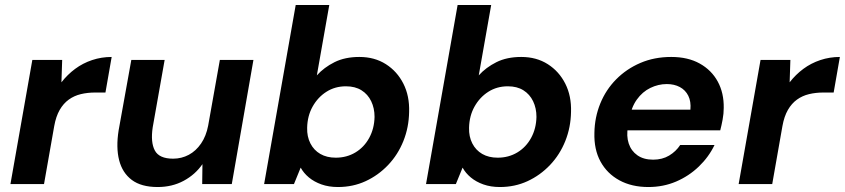

<svg xmlns="http://www.w3.org/2000/svg" viewBox="-20 -740 3397 772"><path d="M22 0 110 -499H230L227 -409Q251 -440 282 -463Q313 -486 350.5 -498.5Q388 -511 429 -511L404 -368H363Q332 -368 305 -361.5Q278 -355 256.5 -339.5Q235 -324 220 -298Q205 -272 198 -233L157 0Z M614 12Q548 12 510 -16.5Q472 -45 459 -96Q446 -147 457 -216L508 -499H642L594 -228Q585 -168 602.5 -135Q620 -102 676 -102Q710 -102 739 -117.5Q768 -133 788.5 -163Q809 -193 817 -235L864 -499H999L912 0H793L794 -80Q765 -38 718.5 -13Q672 12 614 12Z M1339 12Q1302 12 1272.5 1.5Q1243 -9 1222 -26.5Q1201 -44 1189 -66L1162 0H1042L1169 -720H1304L1254 -437Q1283 -469 1325 -490Q1367 -511 1425 -511Q1486 -511 1531.5 -482Q1577 -453 1602 -403.5Q1627 -354 1625 -290Q1624 -228 1602 -173Q1580 -118 1540.5 -76.5Q1501 -35 1450 -11.5Q1399 12 1339 12ZM1330 -106Q1374 -106 1409 -127Q1444 -148 1464.5 -185.5Q1485 -223 1486 -270Q1486 -305 1472.5 -333Q1459 -361 1433.5 -377Q1408 -393 1371 -393Q1327 -393 1292.5 -371Q1258 -349 1237 -311.5Q1216 -274 1215 -226Q1214 -191 1228 -163.5Q1242 -136 1268 -121Q1294 -106 1330 -106Z M1990 12Q1953 12 1923.5 1.5Q1894 -9 1873 -26.5Q1852 -44 1840 -66L1813 0H1693L1820 -720H1955L1905 -437Q1934 -469 1976 -490Q2018 -511 2076 -511Q2137 -511 2182.5 -482Q2228 -453 2253 -403.5Q2278 -354 2276 -290Q2275 -228 2253 -173Q2231 -118 2191.5 -76.5Q2152 -35 2101 -11.5Q2050 12 1990 12ZM1981 -106Q2025 -106 2060 -127Q2095 -148 2115.5 -185.5Q2136 -223 2137 -270Q2137 -305 2123.5 -333Q2110 -361 2084.5 -377Q2059 -393 2022 -393Q1978 -393 1943.5 -371Q1909 -349 1888 -311.5Q1867 -274 1866 -226Q1865 -191 1879 -163.5Q1893 -136 1919 -121Q1945 -106 1981 -106Z M2587 12Q2520 12 2470.5 -15Q2421 -42 2394.5 -90.5Q2368 -139 2370 -206Q2371 -268 2393.5 -323.5Q2416 -379 2457.5 -421Q2499 -463 2555 -487Q2611 -511 2679 -511Q2746 -511 2793.5 -484.5Q2841 -458 2866 -412Q2891 -366 2890 -306Q2890 -283 2885.5 -259Q2881 -235 2876 -216H2466L2480 -299H2756Q2759 -332 2747.5 -355Q2736 -378 2713.5 -390Q2691 -402 2661 -402Q2627 -402 2595 -386.5Q2563 -371 2540.5 -339.5Q2518 -308 2510 -260L2505 -231Q2498 -193 2508 -163Q2518 -133 2543 -115.5Q2568 -98 2606 -98Q2643 -98 2670.5 -114.5Q2698 -131 2715 -157H2853Q2830 -109 2790 -70.5Q2750 -32 2698.5 -10Q2647 12 2587 12Z M2950 0 3038 -499H3158L3155 -409Q3179 -440 3210 -463Q3241 -486 3278.5 -498.5Q3316 -511 3357 -511L3332 -368H3291Q3260 -368 3233 -361.5Q3206 -355 3184.5 -339.5Q3163 -324 3148 -298Q3133 -272 3126 -233L3085 0Z"/></svg>

Font: DM Sans 20pt
Style: Bold Italic
Weight: 700
Italic angle: -10°
Version: Version 4.004;gftools[0.9.30]